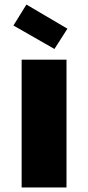

<svg xmlns="http://www.w3.org/2000/svg" viewBox="-20 -823 387 843"><path d="M75 -561H272V0H75ZM96 -803 276 -697 219 -608 39 -711Z"/></svg>

Font: SVN-Poppins ExtraBold
Style: Regular
Weight: 800
Designer: Ninad Kale (Devanagari), Jonny Pinhorn (Latin)
Foundry: Indian Type Foundry
Version: Version 3.002 2017; ttfautohint (v1.8.3)